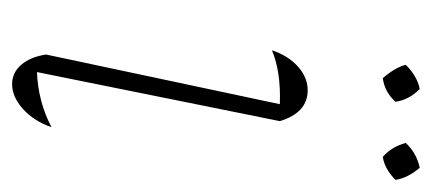

<svg xmlns="http://www.w3.org/2000/svg" viewBox="-218 -490 713 317"><g transform="rotate(90 138.5 -331.5)"><path d="M190 -60Q180 -31 160 -13Q140 5 119 5Q100 5 87 -10Q74 -25 70 -51L152 -437Q99 -439 63 -424Q72 -451 90 -467Q108 -483 129 -483Q166 -483 180 -437L99 -36Q148 -38 190 -60ZM127 -668Q145 -650 148 -628Q132 -610 109 -607Q91 -628 87 -645Q106 -664 127 -668ZM257 -668Q274 -648 277 -628Q259 -610 239 -607Q222 -622 216 -645Q233 -663 257 -668Z"/></g></svg>

Font: Piazzolla Thin
Style: Italic
Weight: 100
Italic angle: -11.3°
Designer: Juan Pablo del Peral
Foundry: Huerta Tipografica
Version: Version 1.330